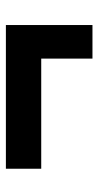

<svg xmlns="http://www.w3.org/2000/svg" viewBox="139 -579 334 652"><g transform="rotate(-90 306.0 -253.0)"><path d="M547 -400V-106H433V-280H59V-400Z"/></g></svg>

Font: Oxford Sans
Style: Bold
Weight: 700
Designer: Matt McInerney, Pablo Impallari, Rodrigo Fuenzalida
Foundry: Matt McInerney, Pablo Impallari, Rodrigo Fuenzalida
Version: Version 3.000g; ttfautohint (v1.5) -l 8 -r 28 -G 28 -x 14 -D